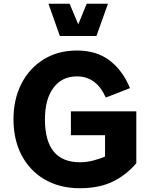

<svg xmlns="http://www.w3.org/2000/svg" viewBox="-20 -996 801 1022"><path d="M298.8 -804.2H493.2L554.7 -976.1H441.4L396.5 -866.2L350.6 -976.1H237.8ZM357.4 -276.4H539.1V-162.6C522.9 -155.3 502.9 -148.4 478.5 -142.1C454.1 -135.7 429.7 -132.3 405.8 -132.3C281.2 -132.3 219.2 -208.5 219.2 -360.8C219.2 -432.6 234.4 -488.3 264.6 -528.8C294.9 -569.3 336.4 -589.4 389.6 -589.4C465.3 -589.4 513.2 -544.4 543 -476.6L671.9 -526.9C646.5 -588.9 610.4 -638.2 564 -673.8C517.1 -709.5 459 -727.1 389.2 -727.1C322.3 -727.1 263.7 -711.4 212.9 -680.2C162.1 -648.9 122.6 -606 94.2 -550.8C65.9 -495.6 51.8 -432.1 51.8 -360.8C51.8 -288.1 66.4 -224.6 95.2 -169.4C153.3 -59.6 261.7 5.9 403.8 5.9C473.6 5.9 532.7 -5.9 581.1 -29.8C629.4 -53.7 670.9 -85.9 705.6 -127.4V-403.3H357.4Z"/></svg>

Font: Estedad ExtraBold
Style: Regular
Weight: 800
Designer: Amin Abedi
Version: Version 7.3